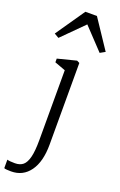

<svg xmlns="http://www.w3.org/2000/svg" viewBox="-207 -915 762 1217"><g transform="rotate(20 174.0 -307.0)"><path d="M142 -863H220L350 -668L316 -649L181 -792L38 -649L7 -667ZM73 -497V-522L199 -554L217 -545V6Q217 121 171 185Q125 249 45 249Q34 249 17.5 248Q1 247 -2 244V187Q12 192 50 192Q84 192 104.5 175Q125 158 135.5 116.5Q146 75 146 1V-470Z"/></g></svg>

Font: Martel Light
Style: Regular
Weight: 300
Designer: Dan Reynolds
Foundry: Dan Reynolds
Version: Version 1.001; ttfautohint (v1.1) -l 5 -r 5 -G 72 -x 0 -D la